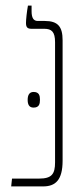

<svg xmlns="http://www.w3.org/2000/svg" viewBox="-20 -667 293 687"><path d="M20 0H134C178 0 204 -22 204 -92V-523C204 -572 187 -592 140 -592H115C100 -592 93 -603 93 -627V-647H80C76 -625 73 -597 73 -585C73 -571 77 -564 92 -564H138C165 -564 177 -553 177 -516V-86C177 -44 165 -28 120 -28H23ZM79 -310C79 -295 83 -282 100 -282C120 -282 123 -295 123 -310C123 -325 120 -338 100 -338C84 -338 79 -325 79 -310Z"/></svg>

Font: Noto Serif Hebrew Condensed Thin
Style: Regular
Weight: 100
Width: 3
Designer: Monotype Design Team
Foundry: Monotype Imaging Inc.
Version: Version 2.004